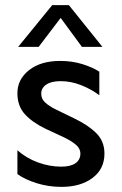

<svg xmlns="http://www.w3.org/2000/svg" viewBox="-20 -720 475 750"><path d="M141 -354Q141 -334 156 -320Q171 -306 197 -293L271 -257Q325 -231 356.5 -199.5Q388 -168 388 -120Q388 -60 341.5 -25Q295 10 220 10Q169 10 123 -4.5Q77 -19 48 -40V-133Q83 -102 128.5 -85.5Q174 -69 219 -69Q256 -69 275 -82.5Q294 -96 294 -120Q294 -140 276 -155Q258 -170 231 -183L158 -217Q106 -242 77 -274Q48 -306 48 -356Q48 -410 93.5 -446Q139 -482 215 -482Q262 -482 302 -469.5Q342 -457 368 -440V-348Q336 -372 296.5 -387.5Q257 -403 217 -403Q180 -403 160.5 -389.5Q141 -376 141 -354ZM380 -537H300L217 -650L131 -537H51L184 -700H249Z"/></svg>

Font: Madhuban
Style: Regular
Weight: 400
Designer: jaikishan Patel
Foundry: MagicType
Version: Version 1.000